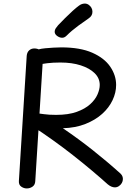

<svg xmlns="http://www.w3.org/2000/svg" viewBox="-20 -1044 769 1078"><path d="M130 -731Q132 -751 144 -761.5Q156 -772 173 -772Q182 -772 190.5 -769.5Q199 -767 206.5 -761.5Q214 -756 218.5 -748.5Q223 -741 222 -730L178 -27Q177 -6 162.5 4Q148 14 130 14Q114 14 99.5 4Q85 -6 86 -27ZM204 -683Q192 -681 183 -684Q174 -687 167 -693.5Q160 -700 156.5 -708.5Q153 -717 153 -725Q153 -742 171.5 -755.5Q190 -769 234 -773Q257 -775 279.5 -776.5Q302 -778 324 -778Q430 -778 498 -748Q566 -718 599 -669.5Q632 -621 632 -567Q632 -524 612 -481.5Q592 -439 553.5 -404.5Q515 -370 459.5 -348Q404 -326 333 -324Q380 -292 421.5 -261.5Q463 -231 502 -200Q541 -169 579 -137Q617 -105 657 -69Q664 -62 667 -54.5Q670 -47 670 -39Q670 -27 664 -16.5Q658 -6 647.5 1Q637 8 625 8Q616 8 606 4Q596 0 585 -9Q545 -45 494.5 -87.5Q444 -130 388.5 -173.5Q333 -217 277 -257Q221 -297 170 -330L189 -408Q200 -407 227 -403Q254 -399 295 -399Q364 -399 411 -416Q458 -433 486.5 -459Q515 -485 527.5 -514Q540 -543 540 -567Q540 -605 511.5 -633Q483 -661 433.5 -677Q384 -693 319 -693Q296 -693 279 -692Q262 -691 245 -689Q228 -687 204 -683ZM329 -832Q315 -832 301 -842Q287 -852 287 -866Q287 -876 293 -885Q299 -894 306 -902Q324 -921 345.5 -942.5Q367 -964 388 -983Q409 -1002 423 -1012Q432 -1019 440.5 -1021.5Q449 -1024 456 -1024Q468 -1024 478 -1017Q488 -1010 493.5 -1000Q499 -990 499 -978Q499 -955 478 -941Q457 -927 419.5 -899.5Q382 -872 353 -843Q342 -832 329 -832Z"/></svg>

Font: Playpen Sans Arabic
Style: Regular
Weight: 400
Designer: Azza Alameddine, Laura Meseguer, Veronika Burian, José Scaglione
Foundry: TypeTogether
Version: Version 2.000